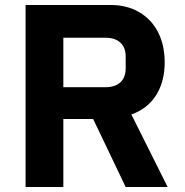

<svg xmlns="http://www.w3.org/2000/svg" viewBox="-20 -753 744 773"><path d="M235 -274V0H83V-733H424Q491 -733 540.5 -704Q590 -675 616.5 -623Q643 -571 643 -502Q643 -425 609 -370.5Q575 -316 509 -292L655 0H486L355 -274ZM406 -402Q443 -402 464.5 -421.5Q486 -441 486 -479V-525Q486 -562 464.5 -581.5Q443 -601 406 -601H235V-402Z"/></svg>

Font: IBM Plex Sans JP
Style: Bold
Weight: 700
Designer: Mike Abbink; Paul van der Laan; Pieter van Rosmalen; Wujin Sim; Yejin Wi; Jinhee Kim; Boomi Park; Yona Kim; Kichan Ma
Foundry: Sandoll Inc.
Version: Version 1.001